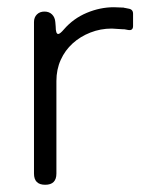

<svg xmlns="http://www.w3.org/2000/svg" viewBox="-20 -511 416 531"><path d="M74 -31V-450Q74 -463 82 -471Q90 -479 103 -479Q116 -479 124 -471Q132 -463 133 -450L134 -438Q134 -417 141 -417Q146 -417 157 -430Q183 -460 220 -475.5Q257 -491 295 -491L321 -490H322L325 -489H326L336 -487Q348 -485 348 -473V-439Q348 -426 335 -428L324 -430H321L289 -432Q258 -432 230 -421Q202 -410 181 -391Q160 -372 148 -345.5Q136 -319 136 -287V-31Q136 0 105 0Q74 0 74 -31Z"/></svg>

Font: Higure Gothic
Style: Regular
Weight: 400
Designer: Yoshimichi Ohira
Foundry: Positype
Version: Version 1.000